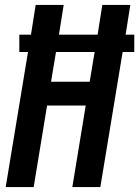

<svg xmlns="http://www.w3.org/2000/svg" viewBox="-20 -755 562 775"><path d="M3 0 93 -545H58V-615H105L124 -735H237L218 -615H374L393 -735H506L487 -615H522V-545H475L385 0H272L326 -329H170L116 0ZM342 -425 362 -545H206L186 -425Z"/></svg>

Font: Iosevka Curly
Style: Bold Italic
Weight: 700
Italic angle: -9°
Monospace: yes
Designer: Belleve Invis
Foundry: Belleve Invis
Version: Version 22.1.2; ttfautohint (v1.8.4)